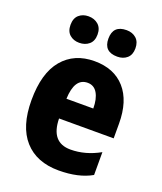

<svg xmlns="http://www.w3.org/2000/svg" viewBox="-141 -847 798 948"><g transform="rotate(20 258.0 -373.0)"><path d="M264 -558Q158 -558 97 -485.5Q36 -413 36 -271Q36 -133 100 -61.5Q164 10 280 10Q385 10 453 -29V-149Q378 -107 300 -107Q197 -107 195 -232H482V-309Q482 -428 424.5 -493Q367 -558 264 -558ZM268 -446Q302 -446 319.5 -416Q337 -386 337 -336H196Q200 -446 268 -446ZM289 -686Q289 -617 360 -617Q391 -617 411 -634.5Q431 -652 431 -686Q431 -720 411 -738Q391 -756 360 -756Q289 -756 289 -686ZM90 -686Q90 -652 110 -634.5Q130 -617 160 -617Q191 -617 211.5 -634.5Q232 -652 232 -686Q232 -720 211.5 -738Q191 -756 160 -756Q130 -756 110 -738.5Q90 -721 90 -686Z"/></g></svg>

Font: Noto Sans Display SemiCondensed Extra
Style: Regular
Weight: 800
Width: 4
Designer: Monotype Design Team
Foundry: Monotype Imaging Inc.
Version: Version 1.900